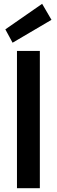

<svg xmlns="http://www.w3.org/2000/svg" viewBox="-20 -987 298 1007"><path d="M69 0V-720H189V0ZM46 -763 8 -833 201 -967 250 -883Z"/></svg>

Font: DM Sans 10pt SemiBold
Style: Regular
Weight: 600
Version: Version 4.004;gftools[0.9.30]